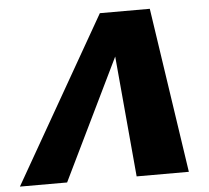

<svg xmlns="http://www.w3.org/2000/svg" viewBox="-82 -710 828 762"><g transform="rotate(-5 332.0 -329.0)"><path d="M-33 0 343 -658H542L640 0H432L379 -589H441L155 0Z"/></g></svg>

Font: Ysabeau Infant Black
Style: Italic
Weight: 900
Italic angle: -12°
Designer: Christian Thalmann (Catharsis Fonts)
Version: Version 2.001;gftools[0.9.30]; featfreeze: ss01,ss02,lnum